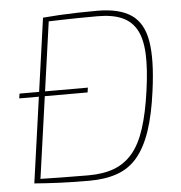

<svg xmlns="http://www.w3.org/2000/svg" viewBox="-51 -748 761 806"><g transform="rotate(-5 329.0 -345.0)"><path d="M321 -381 318 -361H30L33 -381ZM388 -699Q481 -699 531.5 -664.5Q582 -630 595 -552Q608 -474 590 -343Q577 -244 554 -176.5Q531 -109 496.5 -68Q462 -27 411.5 -9Q361 9 292 9Q225 9 168.5 6.5Q112 4 62 0L77 -17Q125 -16 176.5 -15Q228 -14 291 -14Q354 -14 399.5 -31Q445 -48 477.5 -86Q510 -124 531 -188.5Q552 -253 565 -347Q578 -439 575 -502Q572 -565 551 -603Q530 -641 490 -658.5Q450 -676 388 -676Q345 -676 307 -675.5Q269 -675 235 -674Q201 -673 168 -672L159 -690Q193 -693 229.5 -695Q266 -697 305.5 -698Q345 -699 388 -699ZM184 -690 87 0H62L159 -690Z"/></g></svg>

Font: Exo 2 Thin
Style: Italic
Weight: 250
Italic angle: -8°
Designer: Natanael Gama
Foundry: Natanael Gama
Version: Version 2.010